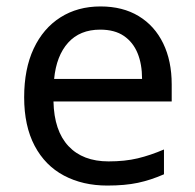

<svg xmlns="http://www.w3.org/2000/svg" viewBox="-20 -566 604 596"><path d="M292 -546Q361 -546 410.5 -516Q460 -486 486.5 -431.5Q513 -377 513 -304V-251H146Q148 -160 192.5 -112.5Q237 -65 317 -65Q368 -65 407.5 -74.5Q447 -84 489 -102V-25Q448 -7 408 1.5Q368 10 313 10Q237 10 178.5 -21Q120 -52 87.5 -113.5Q55 -175 55 -264Q55 -352 84.5 -415Q114 -478 167.5 -512Q221 -546 292 -546ZM291 -474Q228 -474 191.5 -433.5Q155 -393 148 -321H421Q421 -367 407 -401Q393 -435 364.5 -454.5Q336 -474 291 -474Z"/></svg>

Font: uoriya25
Style: Book
Weight: 400
Designer: Jelle Bosma - Monotype Design Team
Foundry: Monotype Imaging Inc.
Version: Version 2.003